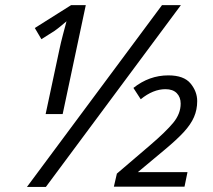

<svg xmlns="http://www.w3.org/2000/svg" viewBox="-20 -734 835 754"><path d="M85.9 0 616.2 -713.9H690.4L160.2 0ZM159.2 -286.1 213.4 -540Q218.8 -565.9 227.1 -597.4Q235.4 -628.9 241.2 -650.4Q231.9 -642.6 220 -632.6Q208 -622.6 194.3 -612.8L142.6 -580.1L116.7 -624L259.3 -713.9H316.9L226.1 -286.1ZM427.2 -1 439 -52.2 569.3 -163.6Q630.9 -216.3 660.2 -251.7Q689.5 -287.1 689.5 -327.1Q689.5 -352.5 674.1 -368.2Q658.7 -383.8 629.9 -383.8Q581.1 -383.8 532.7 -344.2L503.9 -388.7Q565.9 -438 641.1 -438Q702.1 -438 728.3 -406.2Q754.4 -374.5 754.4 -336.9Q754.4 -303.2 741.9 -274.4Q729.5 -245.6 701.7 -215.3Q673.8 -185.1 627.4 -146.5L521.5 -58.1H716.3L704.6 -1Z"/></svg>

Font: Open Sans
Style: Italic
Weight: 400
Italic angle: -12°
Designer: Monotype Design Team
Foundry: Monotype Imaging Inc.
Version: Version 3.000; ttfautohint (v1.8.4)